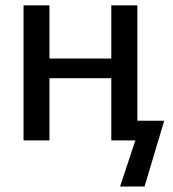

<svg xmlns="http://www.w3.org/2000/svg" viewBox="-20 -528 649 722"><path d="M597.5 -74 523.5 173.5H431.5L489 0H398.5V-234H166V0H68.5V-508H166V-308H398.5V-508H496.5V-74Z"/></svg>

Font: Lato 2
Style: Regular
Weight: 500
Designer: Lukasz Dziedzic with Adam Twardoch and Botio Nikoltchev
Foundry: tyPoland Lukasz Dziedzic
Version: Version 2.015; 2015-08-06; http://www.latofonts.com/